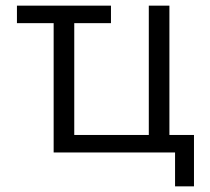

<svg xmlns="http://www.w3.org/2000/svg" viewBox="-20 -540 742 680"><path d="M40 -520H373V-458H243V-62H507V-520H580V-62H667V120H600V0H170V-458H40Z"/></svg>

Font: M PLUS 1p
Style: Regular
Weight: 400
Version: Version 1.062